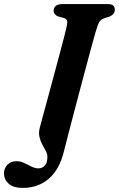

<svg xmlns="http://www.w3.org/2000/svg" viewBox="-102 -720 582 938"><path d="M366 -567Q361.5 -552.5 350.8 -513Q340 -473.5 325.2 -418.5Q310.5 -363.5 294 -301.5Q277.5 -239.5 261.5 -178.5Q245.5 -117.5 232.2 -66.2Q219 -15 211 17Q189 107.5 136.8 152.8Q84.5 198 9.5 198Q-37 198 -59.8 177.2Q-82.5 156.5 -82.5 127Q-82.5 102.5 -66 85Q-49.5 67.5 -20.5 67.5Q-2.5 67.5 16 76.2Q34.5 85 52 93.8Q69.5 102.5 85.5 102.5Q104.5 102.5 117 89.2Q129.5 76 129.5 46Q129.5 32 121.5 17.2Q113.5 2.5 104.2 -14.8Q95 -32 90.5 -52.5Q86 -73 93 -98.5Q95.5 -109 105 -143.5Q114.5 -178 127.8 -227.2Q141 -276.5 155.8 -331Q170.5 -385.5 184.2 -436.8Q198 -488 208 -526.8Q218 -565.5 222 -582Q228.5 -609 225.8 -618.5Q223 -628 208 -633L182.5 -639.5Q160 -648.5 160 -667Q160 -682 170.5 -691Q181 -700 202 -700H425Q445 -700 452 -692.2Q459 -684.5 459 -672.5Q459 -659.5 451 -651.2Q443 -643 432 -638.5L408 -631Q392 -625.5 384.5 -615Q377 -604.5 366 -567Z"/></svg>

Font: Fraunces 9pt Soft SemiBold
Style: Italic
Weight: 600
Italic angle: -16°
Version: Version 1.000;[b76b70a41]